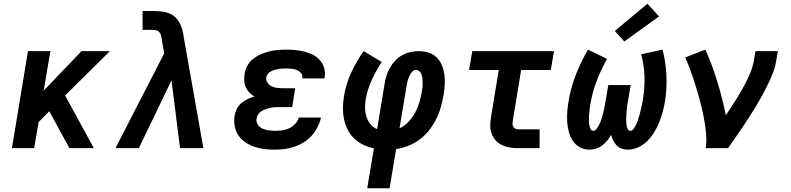

<svg xmlns="http://www.w3.org/2000/svg" viewBox="-20 -794 4240 1029"><path d="M44 0 130 -520H250L214 -308L417 -520H569L329 -282L483 0H352L244 -198L187 -140L163 0Z M599 0 860 -508 847 -582Q847 -582 847 -582Q847 -582 847 -582V-583Q847 -583 847 -583Q847 -583 847 -583Q846 -593 843.5 -603Q841 -613 834.5 -621Q828 -629 817.5 -631.5Q807 -634 796 -634H744V-735H796Q823 -735 849.5 -732Q876 -729 897.5 -717.5Q919 -706 933.5 -685.5Q948 -665 955 -641H956Q958 -630 960.5 -620Q963 -610 964 -599L1070 0H945L899 -363L724 0Z M1455 8Q1426 8 1398 5Q1370 2 1344 -7Q1318 -16 1295.5 -31Q1273 -46 1258 -68Q1243 -90 1238 -117.5Q1233 -145 1237 -174Q1240 -192 1249 -210Q1258 -228 1273 -241Q1288 -254 1306 -262.5Q1324 -271 1343 -277Q1328 -286 1316 -298.5Q1304 -311 1297 -327Q1290 -343 1289 -361.5Q1288 -380 1291 -398Q1294 -421 1306 -442.5Q1318 -464 1337 -479Q1356 -494 1378.5 -503.5Q1401 -513 1423.5 -518.5Q1446 -524 1469 -526Q1492 -528 1514 -528Q1540 -528 1564.5 -525.5Q1589 -523 1613 -517Q1637 -511 1658 -500Q1679 -489 1694.5 -471.5Q1710 -454 1717 -430.5Q1724 -407 1720 -381Q1720 -379 1719.5 -377.5Q1719 -376 1719 -374H1600Q1600 -375 1600 -375.5Q1600 -376 1600 -376Q1603 -391 1593.5 -402Q1584 -413 1571 -418.5Q1558 -424 1543.5 -425.5Q1529 -427 1514 -427Q1504 -427 1494 -426.5Q1484 -426 1473.5 -424.5Q1463 -423 1453 -420Q1443 -417 1433 -412Q1423 -407 1416 -398.5Q1409 -390 1407 -380Q1405 -364 1413.5 -351Q1422 -338 1435.5 -331.5Q1449 -325 1465 -323Q1481 -321 1497 -321H1562L1546 -220H1480Q1468 -220 1456 -219.5Q1444 -219 1431.5 -216.5Q1419 -214 1407 -210Q1395 -206 1383.5 -199.5Q1372 -193 1364.5 -182.5Q1357 -172 1355 -159Q1352 -141 1361.5 -126.5Q1371 -112 1386 -105Q1401 -98 1419 -95.5Q1437 -93 1455 -93Q1474 -93 1493 -95.5Q1512 -98 1530 -106.5Q1548 -115 1562.5 -130.5Q1577 -146 1581 -164H1700Q1695 -139 1682.5 -114Q1670 -89 1651.5 -68Q1633 -47 1609 -32Q1585 -17 1559 -8Q1533 1 1507 4.5Q1481 8 1455 8Z M1948 215 1984 1Q1954 -5 1927 -18Q1900 -31 1879 -51Q1858 -71 1844.5 -97Q1831 -123 1824.5 -152.5Q1818 -182 1818 -213.5Q1818 -245 1823 -276Q1833 -340 1861 -402Q1889 -464 1929 -520L2026 -462Q1995 -415 1972 -364.5Q1949 -314 1940 -262Q1936 -238 1936.5 -214Q1937 -190 1944 -168Q1951 -146 1965.5 -128.5Q1980 -111 2001 -102L2041 -343Q2044 -365 2051 -387.5Q2058 -410 2069.5 -430.5Q2081 -451 2098 -469Q2115 -487 2136 -498.5Q2157 -510 2180 -515Q2203 -520 2225 -520Q2252 -520 2277 -512Q2302 -504 2320 -486.5Q2338 -469 2348 -445Q2358 -421 2361.5 -395Q2365 -369 2363.5 -342Q2362 -315 2358 -288Q2352 -255 2343 -222Q2334 -189 2318.5 -157.5Q2303 -126 2281 -97.5Q2259 -69 2230.5 -47.5Q2202 -26 2169 -13Q2136 0 2103 5L2068 215ZM2121 -106Q2149 -119 2170.5 -142.5Q2192 -166 2206 -192.5Q2220 -219 2228 -247.5Q2236 -276 2241 -304Q2243 -316 2244 -327.5Q2245 -339 2245 -350.5Q2245 -362 2244 -373Q2243 -384 2239.5 -394Q2236 -404 2228 -411.5Q2220 -419 2208 -419Q2199 -419 2191.5 -412Q2184 -405 2179.5 -397Q2175 -389 2171.5 -380Q2168 -371 2165.5 -362.5Q2163 -354 2161 -345Q2159 -336 2158 -327Q2158 -327 2158 -327Q2158 -327 2158 -327Z M2757 0Q2734 0 2712.5 -3.5Q2691 -7 2671.5 -16Q2652 -25 2637.5 -40.5Q2623 -56 2615.5 -76Q2608 -96 2607.5 -118Q2607 -140 2611 -163L2653 -419H2494L2511 -520H2949L2932 -419H2773L2728 -146Q2727 -138 2727 -130Q2727 -122 2730.5 -115Q2734 -108 2741.5 -104.5Q2749 -101 2757 -101H2872V0Z M3140 8Q3112 8 3088.5 -4.5Q3065 -17 3050.5 -38.5Q3036 -60 3029 -86Q3022 -112 3020 -139Q3018 -166 3020 -194Q3022 -222 3027 -250Q3038 -322 3065.5 -392Q3093 -462 3131 -528L3234 -478Q3200 -420 3177 -358.5Q3154 -297 3144 -235Q3142 -225 3141 -215.5Q3140 -206 3139 -196Q3138 -186 3137 -176.5Q3136 -167 3136 -157.5Q3136 -148 3136.5 -138.5Q3137 -129 3139 -119.5Q3141 -110 3145.5 -101.5Q3150 -93 3160 -93Q3169 -93 3175.5 -101Q3182 -109 3187 -117.5Q3192 -126 3195.5 -134.5Q3199 -143 3202 -152Q3205 -161 3207.5 -170Q3210 -179 3212.5 -188Q3215 -197 3217 -206Q3219 -215 3220.5 -224Q3222 -233 3223.5 -242Q3225 -251 3227 -260L3240 -338H3360L3347 -260Q3345 -251 3343.5 -242Q3342 -233 3341 -224Q3340 -215 3339 -206Q3338 -197 3337.5 -188Q3337 -179 3336.5 -170Q3336 -161 3336 -152Q3336 -143 3336.5 -134.5Q3337 -126 3339 -117.5Q3341 -109 3345 -101Q3349 -93 3358 -93Q3366 -93 3372 -99.5Q3378 -106 3382 -113Q3386 -120 3389.5 -127Q3393 -134 3396 -141.5Q3399 -149 3401 -157Q3403 -165 3405.5 -172.5Q3408 -180 3410 -187.5Q3412 -195 3413.5 -202.5Q3415 -210 3417 -217.5Q3419 -225 3420.5 -233Q3422 -241 3423.5 -248.5Q3425 -256 3426 -264Q3436 -325 3434 -386Q3432 -447 3416 -503L3531 -528Q3548 -462 3551.5 -392Q3555 -322 3544 -250Q3539 -222 3531.5 -194Q3524 -166 3513 -139Q3502 -112 3486.5 -86Q3471 -60 3449.5 -38.5Q3428 -17 3400.5 -4.5Q3373 8 3345 8Q3327 8 3311.5 2.5Q3296 -3 3285 -14.5Q3274 -26 3267 -40.5Q3260 -55 3255 -71Q3246 -55 3234 -40.5Q3222 -26 3207.5 -14.5Q3193 -3 3175 2.5Q3157 8 3140 8ZM3326 -572 3275 -628 3450 -774 3512 -706Z M3762 0Q3767 -33 3765 -65Q3763 -97 3758 -128.5Q3753 -160 3746.5 -190.5Q3740 -221 3732 -251.5Q3724 -282 3715 -312Q3706 -342 3696.5 -371Q3687 -400 3676 -429Q3665 -458 3652 -486L3760 -528Q3779 -487 3795 -443.5Q3811 -400 3824.5 -356Q3838 -312 3849.5 -267Q3861 -222 3870 -176Q3885 -199 3900.5 -222.5Q3916 -246 3930.5 -269.5Q3945 -293 3958.5 -317Q3972 -341 3984 -366Q3996 -391 4006 -416.5Q4016 -442 4020 -468L4029 -520H4149L4140 -468Q4135 -436 4123 -405Q4111 -374 4096.5 -344Q4082 -314 4066 -284.5Q4050 -255 4032.5 -226Q4015 -197 3996.5 -168.5Q3978 -140 3959 -111.5Q3940 -83 3920.5 -55.5Q3901 -28 3882 0Z"/></svg>

Font: Iosevka SS04 Extended Oblique
Style: Bold
Weight: 700
Width: 7
Italic angle: -9°
Monospace: yes
Designer: Belleve Invis
Foundry: Belleve Invis
Version: Version 19.0.0; ttfautohint (v1.8.4)